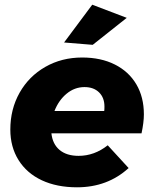

<svg xmlns="http://www.w3.org/2000/svg" viewBox="-20 -791 655 818"><path d="M593 -304Q593 -270 583 -223H199Q204 -177 234 -152Q264 -127 315 -127Q382 -127 439 -172L528 -75Q438 7 308 7Q222 7 158 -23Q94 -53 59 -109Q24 -165 24 -239Q24 -326 63.5 -396Q103 -466 173 -506Q243 -546 330 -546Q410 -546 469.5 -516Q529 -486 561 -431.5Q593 -377 593 -304ZM425 -337Q425 -375 402 -397.5Q379 -420 340 -420Q298 -420 264 -392Q230 -364 212 -318H424Q425 -324 425 -337ZM373 -771 520 -715 375 -600 253 -610Z"/></svg>

Font: Gontserrat
Style: Bold Italic
Weight: 700
Italic angle: -11.3°
Designer: Julieta Ulanovsky
Foundry: Julieta Ulanovsky
Version: Version 6.001